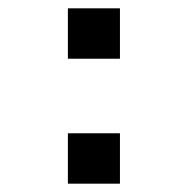

<svg xmlns="http://www.w3.org/2000/svg" viewBox="-20 -480 454 461"><path d="M143 -339V-460H268V-339ZM143 -39V-160H268V-39Z"/></svg>

Font: Maven Pro
Style: Bold
Weight: 700
Designer: Joe Prince
Foundry: Joe Prince
Version: Version 2.103